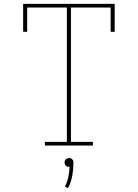

<svg xmlns="http://www.w3.org/2000/svg" viewBox="-20 -755 715 996"><path d="M213 0V-19H327V-716H121V-590H100V-735H575V-590H554V-716H348V-19H462V0ZM333 221 317 213Q329 189 334.5 163Q340 137 341 110H338Q333 110 329 109Q325 108 321.5 104.5Q318 101 316.5 96.5Q315 92 315 88Q315 83 316.5 79Q318 75 321.5 71.5Q325 68 329 66.5Q333 65 338 65Q343 65 347 66.5Q351 68 354.5 71.5Q358 75 359.5 79Q361 83 361 88Q361 122 355 156Q349 190 333 221Z"/></svg>

Font: Iosevka Etoile Thin
Style: Regular
Weight: 100
Designer: Belleve Invis
Foundry: Belleve Invis
Version: Version 22.1.2; ttfautohint (v1.8.4)